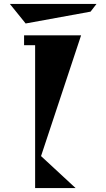

<svg xmlns="http://www.w3.org/2000/svg" viewBox="-20 -953 539 973"><path d="M30 -933H469L439 -894L110 -834ZM391 -774 188 -162 363 0H158V-724H102V-774Z"/></svg>

Font: Chokokutai
Style: Regular
Weight: 400
Designer: 108号,108go
Foundry: Font Zone 108
Version: Version 1.000; ttfautohint (v1.8.3)